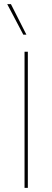

<svg xmlns="http://www.w3.org/2000/svg" viewBox="-20 -911 254 931"><path d="M115 0H99V-660H115ZM108 -743H93L15 -891H33Z"/></svg>

Font: Work Sans Thin
Style: Regular
Weight: 260
Designer: Wei Huang
Foundry: Wei Huang
Version: Version 1.500